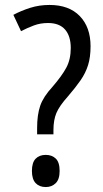

<svg xmlns="http://www.w3.org/2000/svg" viewBox="-20 -795 418 776"><path d="M180 -775Q259 -775 302.5 -730Q346 -685 346 -608Q346 -564 336 -532Q326 -500 306 -471Q286 -442 255 -406Q220 -367 208 -338.5Q196 -310 196 -269V-252H130V-278Q130 -331 142.5 -367.5Q155 -404 192 -444Q230 -488 248 -521.5Q266 -555 266 -601Q266 -649 243 -675.5Q220 -702 174 -702Q143 -702 116.5 -692Q90 -682 65 -669L34 -735Q66 -752 102.5 -763.5Q139 -775 180 -775ZM165 -39Q139 -39 124 -55Q109 -71 109 -104Q109 -138 124 -153.5Q139 -169 165 -169Q190 -169 205.5 -154Q221 -139 221 -104Q221 -70 205 -54.5Q189 -39 165 -39Z"/></svg>

Font: Noto Sans Tamil UI Condensed
Style: Regular
Weight: 400
Width: 3
Designer: Jelle Bosma - Monotype Design Team
Foundry: Monotype Imaging Inc.
Version: Version 2.004